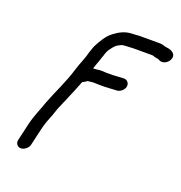

<svg xmlns="http://www.w3.org/2000/svg" viewBox="-127 -789 867 919"><g transform="rotate(20 306.5 -330.0)"><path d="M119 -13 139.1 -100C145.8 -128.9 156.3 -156.3 167 -182L179.3 -218C200.4 -268.4 221.9 -315.6 241.7 -367L246.5 -379C254.2 -381 262.4 -387.6 269.5 -392L288 -394C291.5 -394.7 294.9 -395 298.2 -395C304.7 -394.3 312.6 -394 322 -394H358C367.6 -394 382.8 -396 392.4 -396C397.2 -396.7 402 -397 406.7 -397H413.7C431.1 -397 450.1 -411.9 454.2 -429.5C458.2 -447.1 446.3 -463 428.9 -463H421.9C416.6 -463 411.1 -462.7 405.7 -462C396.1 -462 383.2 -460 373.2 -460H337.2C329.2 -460 322.6 -460.3 317.4 -461C305.3 -462 289.9 -458 278.7 -458H272.7C273.4 -460.7 274.3 -463.3 275.6 -466L281.7 -484C285.6 -494.9 291.5 -508.9 294.1 -520L299.3 -534C302.2 -546.7 309.7 -563.4 318.3 -573C326.4 -584.1 336 -596.6 348 -602L359.4 -608C365.8 -610.9 372.4 -612 381.3 -612C392.2 -612 411.8 -614 422.8 -614H518.8C524.3 -612 529.9 -610.3 535.6 -609L547.1 -607C550.4 -607 556.1 -603.4 559 -602C576.8 -593.8 597.8 -606.5 606 -619.5C627 -652.7 596.4 -669.6 573.1 -672L560.6 -674C552.1 -677.1 542.4 -680 531 -680H441C429.8 -681.1 409.2 -678 396.5 -678C357.2 -678 329.4 -662.4 303.5 -643C275.8 -622.4 258.1 -590.8 240.6 -557L229.2 -525C221.4 -491.3 205.9 -460.6 195.6 -427C173.9 -353.1 142.2 -294.4 116.2 -226C101.6 -183.3 83.7 -145.8 73.1 -100L53 -13C49 4.1 61.2 20 78.4 20C95.5 20 115 4.2 119 -13Z"/></g></svg>

Font: HoneyBee
Style: RegIt
Weight: 400
Foundry: Cannot Into Space Fonts
Version: Version 0.89